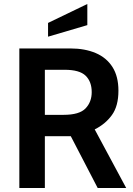

<svg xmlns="http://www.w3.org/2000/svg" viewBox="-20 -943 666 963"><path d="M77 0V-700H333Q405.5 -700 459.8 -677Q514 -654 544 -607Q574 -560 574 -488Q574 -411 541.2 -365.8Q508.5 -320.5 455 -294L613 0H470L335 -260Q333.5 -260 332.5 -260Q331.5 -260 330 -260H205V0ZM205 -367H299Q378 -367 409 -399.2Q440 -431.5 440 -481Q440 -533.5 409.5 -563.2Q379 -593 304 -593H205ZM221 -759V-828L418 -923V-817Z"/></svg>

Font: Cabin Resolve
Style: Bold-Resolve
Weight: 700
Designer: Pablo Impallari
Foundry: Pablo Impallari. http://www.impallari.com Igino Marini. http://www.ikern.com
Version: Version 3.001